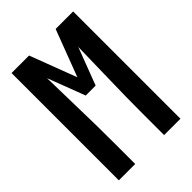

<svg xmlns="http://www.w3.org/2000/svg" viewBox="-215 -832 930 930"><g transform="rotate(-45 250.0 -367.5)"><path d="M39 0V-735H159L250 -495L341 -735H461V0H349V-147Q349 -259 352 -371.5Q355 -484 357 -596L284 -404H216L143 -596Q145 -484 148 -371.5Q151 -259 151 -147V0Z"/></g></svg>

Font: Iosevka SS04
Style: Bold
Weight: 700
Monospace: yes
Designer: Belleve Invis
Foundry: Belleve Invis
Version: Version 19.0.0; ttfautohint (v1.8.4)